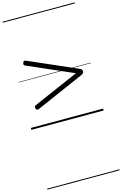

<svg xmlns="http://www.w3.org/2000/svg" viewBox="-241 -1234 1245 1958"><g transform="rotate(-15 381.5 -255.0)"><path d="M130 -186Q117 -180 109.5 -182.5Q102 -185 98 -198Q93 -210 95 -218Q97 -226 108 -231L588 -440L108 -650Q97 -655 94.5 -663Q92 -671 98 -683Q102 -696 109.5 -698.5Q117 -701 130 -695L631 -476Q648 -469 655.5 -462Q663 -455 663 -440Q663 -427 655.5 -420Q648 -413 631 -405ZM0 621H763V631H0ZM0 -20H763V0H0ZM0 -505H763V-500H0ZM0 -1141H763V-1131H0Z"/></g></svg>

Font: Playwrite BR Guides
Style: Regular
Weight: 400
Designer: Veronika Burian, José Scaglione
Foundry: TypeTogether
Version: Version 1.003